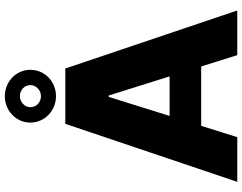

<svg xmlns="http://www.w3.org/2000/svg" viewBox="-126 -898 1023 812"><g transform="rotate(-90 386.0 -491.5)"><path d="M268.8 -727.3H502.8L748.2 0H559.3L511.4 -152.7H260.3L212.4 0H23.4ZM274.1 -875Q274.1 -898.1 283 -917.8Q291.9 -937.5 307.2 -952.1Q322.4 -966.6 342.7 -974.8Q362.9 -983 385.7 -983Q408.4 -983 428.6 -974.8Q448.9 -966.6 464.1 -952.2Q479.4 -937.9 488.3 -918Q497.2 -898.1 497.2 -875Q497.2 -851.9 488.3 -832Q479.4 -812.1 464.1 -797.6Q448.9 -783 428.6 -774.9Q408.4 -766.7 385.7 -766.7Q362.9 -766.7 342.7 -775Q322.4 -783.4 307.2 -797.9Q291.9 -812.5 283 -832.4Q274.1 -852.3 274.1 -875ZM469.5 -286.2 388.5 -544H382.8L302.2 -286.2ZM385.7 -830.3Q395.2 -830.3 403.8 -833.8Q412.3 -837.4 418.7 -843.6Q425.1 -849.8 428.8 -858Q432.5 -866.1 432.5 -875Q432.5 -884.2 429 -892.4Q425.4 -900.6 419 -906.6Q412.6 -912.6 404.1 -916Q395.6 -919.4 385.7 -919.4Q376.1 -919.4 367.7 -915.8Q359.4 -912.3 353 -906.2Q346.6 -900.2 342.9 -892.2Q339.1 -884.2 339.1 -875Q339.1 -865.8 342.7 -857.6Q346.2 -849.4 352.6 -843.4Q359 -837.4 367.5 -833.8Q376.1 -830.3 385.7 -830.3Z"/></g></svg>

Font: Inter P Extra Bold
Style: Regular
Weight: 800
Designer: Rasmus Andersson
Foundry: rsms
Version: Version 3.018;git-588b23468